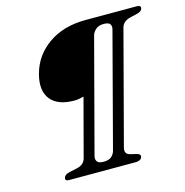

<svg xmlns="http://www.w3.org/2000/svg" viewBox="-104 -797 860 894"><g transform="rotate(-15 326.0 -350.0)"><path d="M112.5 -514Q135 -598.5 207.8 -649.2Q280.5 -700 387 -700H634.5Q655 -700 651 -684Q647.5 -671 626.5 -666L592.5 -658Q556.5 -649.5 548.5 -621L406 -81Q397 -49.5 427 -42.5L454.5 -36Q476 -31 472 -17.5Q469.5 -8 460.8 -4Q452 0 443.5 0H120Q99.5 0 104.5 -15.5Q108 -30 133 -35.5L166 -42.5Q203 -49.5 211.5 -79L285.5 -358Q276.5 -356 265.5 -353.5Q254.5 -351 240.5 -351Q160 -351 126 -394.2Q92 -437.5 112.5 -514ZM352.5 -77.5 496 -622.5Q501 -639 494.5 -649.8Q488 -660.5 463.5 -660.5Q439 -660.5 425.5 -648.5Q412 -636.5 407.5 -622.5L263.5 -77.5Q259.5 -64 266.2 -52.2Q273 -40.5 298 -40.5Q322.5 -40.5 335.2 -51.2Q348 -62 352.5 -77.5Z"/></g></svg>

Font: Fraunces 9pt Soft Light
Style: Italic
Weight: 300
Italic angle: -16°
Version: Version 1.000;[0bf87f6ff]